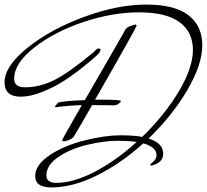

<svg xmlns="http://www.w3.org/2000/svg" viewBox="-156 -757 905 840"><path d="M558 -84Q558 -45 505 -32Q502 -32 502 -36Q502 -40 509 -45Q529 -60 529 -78Q529 -113 471 -130Q374 -42 268 10.5Q162 63 69 63Q-2 63 -2 13.5Q-2 -36 62 -78.5Q126 -121 215 -143Q304 -165 369 -165Q434 -165 466 -158Q564 -253 626 -356.5Q688 -460 688 -538.5Q688 -617 629.5 -660Q571 -703 453 -703Q335 -703 208.5 -660.5Q82 -618 -6 -549Q-94 -480 -94 -413Q-94 -375 -47 -375Q20 -375 85 -408.5Q150 -442 255 -530Q268 -545 274 -545Q284 -545 284 -538Q284 -536 277 -524Q251 -498 204 -461Q157 -424 117 -399Q77 -374 26.5 -354Q-24 -334 -65 -334Q-136 -334 -136 -397Q-136 -468 -34.5 -549Q67 -630 213 -683.5Q359 -737 484 -737Q609 -737 669 -690Q729 -643 729 -559Q729 -475 663.5 -363Q598 -251 494 -151Q558 -131 558 -84ZM442 -136Q409 -141 355.5 -141Q302 -141 228 -124Q154 -107 100.5 -71Q47 -35 47 10Q47 43 90 43Q166 43 259.5 -6Q353 -55 442 -136ZM442 -646Q442 -638 260 -321H297Q373 -320 373 -315.5Q373 -311 362.5 -303Q352 -295 338 -296Q324 -297 247 -297Q195 -206 171 -166Q165 -153 149 -146Q133 -139 124.5 -139Q116 -139 116 -143.5Q116 -148 202 -297Q150 -296 89 -288Q84 -288 84 -291L98 -308Q116 -315 215 -319Q393 -626 392 -627Q398 -637 412 -642L437 -650Z"/></svg>

Font: Mr De Haviland
Style: Regular
Weight: 400
Designer: Alejandro Paul
Foundry: Alejandro Paul
Version: Version 1.000